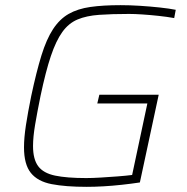

<svg xmlns="http://www.w3.org/2000/svg" viewBox="-20 -716 723 744"><path d="M316 8Q234 8 180 -2.5Q126 -13 99.5 -46Q73 -79 73 -145Q73 -182 80.5 -231Q88 -280 101 -344Q121 -438 140.5 -501Q160 -564 185.5 -603Q211 -642 246 -662Q281 -682 330 -689Q379 -696 447 -696Q483 -696 522.5 -693.5Q562 -691 599 -687Q636 -683 661 -678L655 -646Q627 -651 594.5 -654.5Q562 -658 532 -660Q502 -662 480 -662Q413 -662 364 -658.5Q315 -655 280.5 -640.5Q246 -626 221.5 -592Q197 -558 177 -498.5Q157 -439 137 -344Q124 -280 116 -232.5Q108 -185 108 -150Q108 -99 128 -72Q148 -45 193.5 -35.5Q239 -26 314 -26Q338 -26 371 -28Q404 -30 436.5 -32.5Q469 -35 492 -38L551 -315H357L365 -349H595L522 -9Q489 -4 452.5 0Q416 4 381 6Q346 8 316 8Z"/></svg>

Font: Saira Thin
Style: Italic
Weight: 100
Italic angle: -12°
Designer: Hector Gatti with collaboration of the Omnibus-Type team
Foundry: Omnibus-Type
Version: Version 1.101